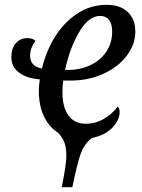

<svg xmlns="http://www.w3.org/2000/svg" viewBox="-20 -566 587 796"><path d="M242 -232Q239 -210 239 -183Q239 -121 264 -87Q289 -53 336 -53Q376 -53 411 -73.5Q446 -94 468 -124Q476 -118 476 -101Q476 -69 446 -37Q416 -5 361 6Q329 31 314.5 71.5Q300 112 280 210H236Q244 170 249.5 136Q255 102 255 78Q255 47 247 25Q239 3 220 -16Q183 -40 162 -84Q141 -128 141 -190Q141 -209 145 -237Q91 -241 59 -265Q27 -289 27 -329Q27 -364 45 -386Q63 -408 95 -408Q114 -408 127 -397Q116 -381 110.5 -367Q105 -353 105 -334Q105 -291 154 -282Q170 -351 206.5 -411Q243 -471 298.5 -508.5Q354 -546 422 -546Q478 -546 509.5 -516.5Q541 -487 541 -435Q541 -382 506 -335.5Q471 -289 409.5 -260.5Q348 -232 274 -232ZM250 -276H261Q313 -276 355 -296Q397 -316 421 -352Q445 -388 445 -435Q445 -467 432 -483.5Q419 -500 395 -500Q347 -500 307.5 -432Q268 -364 250 -276Z"/></svg>

Font: Noto Serif Narrow
Style: Italic
Weight: 400
Width: 4
Italic angle: -12°
Designer: Monotype Design Team
Foundry: Monotype Imaging Inc.
Version: Version 1.001